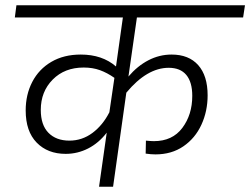

<svg xmlns="http://www.w3.org/2000/svg" viewBox="-20 -705 945 725"><path d="M465 -416Q499 -456 540.5 -477.5Q582 -499 628 -499Q693 -499 728.5 -459Q764 -419 764 -345Q764 -285 740.5 -234Q717 -183 672.5 -152.5Q628 -122 567 -122Q550 -122 530 -125L531 -174Q551 -172 561 -172Q631 -172 668.5 -222Q706 -272 706 -343Q706 -395 683.5 -422Q661 -449 617 -449Q535 -449 457 -355L407 0H354L383 -204Q353 -165 313 -144.5Q273 -124 228 -124Q160 -124 118.5 -166.5Q77 -209 77 -288Q77 -348 102 -396Q127 -444 174 -471.5Q221 -499 285 -499Q366 -499 418 -454L444 -639H36L42 -685H905L898 -639H497ZM412 -411Q385 -430 357.5 -440Q330 -450 296 -450Q224 -450 179 -404.5Q134 -359 134 -290Q134 -233 163 -203.5Q192 -174 242 -174Q290 -174 329 -203Q368 -232 393 -281Z"/></svg>

Font: FiraGO Light
Style: Italic
Weight: 300
Italic angle: -8°
Designer: bBox Type GmbH
Foundry: bBox Type GmbH
Version: Version 1.001